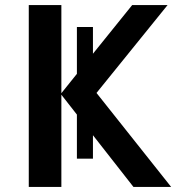

<svg xmlns="http://www.w3.org/2000/svg" viewBox="-20 -734 692 754"><path d="M345 -111H282V-284L221 -362V0H93V-714H221V-368L282 -444V-628H345V-523L499 -714H638L359 -369L652 0H504L345 -203Z"/></svg>

Font: Noto Sans SemiBold
Style: Regular
Weight: 600
Designer: Monotype Design Team
Foundry: Monotype Imaging Inc.
Version: Version 2.007